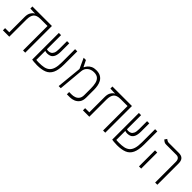

<svg xmlns="http://www.w3.org/2000/svg" viewBox="267 -1792 2982 2982"><g transform="rotate(45 1758.0 -301.5)"><path d="M505.4 0H457V-537.6H306.2Q219.7 -537.6 187.3 -497.6Q154.8 -457.5 154.8 -376V0H14.6V-48.3H106.4V-385.3Q106.4 -446.8 129.2 -483.6Q151.9 -520.5 180.7 -534.2V-537.6H145.5L76.7 -541V-585.9H505.4Z M770.5 9.3Q727.5 9.3 698.2 5.6Q668.9 2 657.7 0V-585.9H706.1V-276.4Q717.8 -270.5 739.7 -270.5Q764.2 -270.5 786.6 -281Q809.1 -291.5 823.5 -321.5Q837.9 -351.6 837.9 -409.2V-585.9H886.2V-406.7Q886.2 -337.9 868.9 -299.6Q851.6 -261.2 822.8 -246.1Q793.9 -231 758.8 -231Q741.2 -231 730.2 -232.9Q719.2 -234.9 706.1 -239.7V-42Q716.8 -41 731.9 -40Q747.1 -39.1 767.6 -39.1Q827.1 -39.1 872.8 -48.3Q918.5 -57.6 950.2 -84.2Q981.9 -110.8 998 -162.4Q1014.2 -213.9 1014.2 -297.9V-585.9H1062.5V-296.9Q1062.5 -176.3 1030.5 -109.6Q998.5 -43 933.8 -16.8Q869.1 9.3 770.5 9.3Z M1239.3 0 1280.3 -416.5 1202.6 -585.9H1252.4L1303.7 -481.9H1308.6Q1318.8 -505.9 1339.6 -530.5Q1360.4 -555.2 1394.5 -572Q1428.7 -588.9 1478 -588.9Q1539.6 -588.9 1577.4 -566.2Q1615.2 -543.5 1634.8 -507.3Q1654.3 -471.2 1661.4 -429.9Q1668.5 -388.7 1668.5 -352.1V-175.8Q1668.5 -110.4 1640.4 -71.8Q1612.3 -33.2 1570.6 -16.6Q1528.8 0 1487.3 0H1419.9V-49.8H1477.1Q1507.3 -49.8 1540.5 -60.8Q1573.7 -71.8 1596.7 -101.1Q1619.6 -130.4 1619.6 -185.1V-327.1Q1619.6 -387.7 1608.6 -436Q1597.7 -484.4 1566.9 -512.7Q1536.1 -541 1477.1 -541Q1413.6 -541 1371.1 -506.1Q1328.6 -471.2 1323.2 -410.6L1286.1 0Z M2263.2 0H2214.8V-537.6H2064Q1977.5 -537.6 1945.1 -497.6Q1912.6 -457.5 1912.6 -376V0H1772.5V-48.3H1864.3V-385.3Q1864.3 -446.8 1887 -483.6Q1909.7 -520.5 1938.5 -534.2V-537.6H1903.3L1834.5 -541V-585.9H2263.2Z M2528.3 9.3Q2485.4 9.3 2456.1 5.6Q2426.8 2 2415.5 0V-585.9H2463.9V-276.4Q2475.6 -270.5 2497.6 -270.5Q2522 -270.5 2544.4 -281Q2566.9 -291.5 2581.3 -321.5Q2595.7 -351.6 2595.7 -409.2V-585.9H2644V-406.7Q2644 -337.9 2626.7 -299.6Q2609.4 -261.2 2580.6 -246.1Q2551.8 -231 2516.6 -231Q2499 -231 2488 -232.9Q2477.1 -234.9 2463.9 -239.7V-42Q2474.6 -41 2489.7 -40Q2504.9 -39.1 2525.4 -39.1Q2585 -39.1 2630.6 -48.3Q2676.3 -57.6 2708 -84.2Q2739.7 -110.8 2755.9 -162.4Q2772 -213.9 2772 -297.9V-585.9H2820.3V-296.9Q2820.3 -176.3 2788.3 -109.6Q2756.3 -43 2691.7 -16.8Q2627 9.3 2528.3 9.3Z M3358.4 0V-451.7Q3358.4 -537.6 3285.6 -537.6H3061Q3032.7 -537.6 3015.9 -549.8Q2999 -562 2985.4 -573.2L3011.7 -611.8Q3022.9 -603.5 3038.1 -594.7Q3053.2 -585.9 3071.3 -585.9H3292Q3351.6 -585.9 3379.2 -556.4Q3406.7 -526.9 3406.7 -467.3V0ZM3003.4 0V-352.5H3051.8V0Z"/></g></svg>

Font: Cascadia Code NF ExtraLight
Style: Regular
Weight: 200
Monospace: yes
Designer: Aaron Bell
Foundry: Saja Typeworks
Version: Version 2404.023; ttfautohint (v1.8.4)